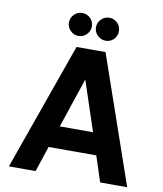

<svg xmlns="http://www.w3.org/2000/svg" viewBox="-97 -985 902 1063"><g transform="rotate(10 354.5 -453.5)"><path d="M492 -144H224L176 0H26L280 -716H443L691 0H539ZM452 -267 359 -547 265 -267ZM279 -907Q306 -907 325 -888Q344 -869 344 -842Q344 -816 325 -797Q306 -778 279 -778Q253 -778 234 -797Q215 -816 215 -842Q215 -869 234 -888Q253 -907 279 -907ZM432 -907Q459 -907 477.5 -888Q496 -869 496 -842Q496 -815 477.5 -796.5Q459 -778 432 -778Q406 -778 386.5 -797Q367 -816 367 -842Q367 -869 386 -888Q405 -907 432 -907Z"/></g></svg>

Font: Almarai Bold
Style: Regular
Weight: 700
Designer: Boutros International 2019
Foundry: Created by Boutros International 2019
Version: Version 1.10